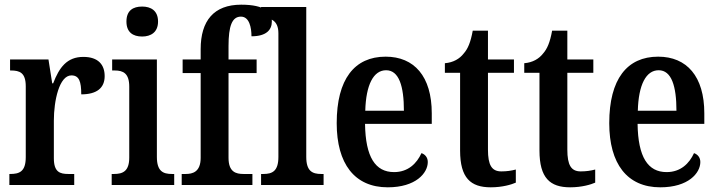

<svg xmlns="http://www.w3.org/2000/svg" viewBox="-20 -790 3066 820"><path d="M20 0H297V-47H272C236 -47 210 -55 210 -114V-275C210 -360 233 -468 285 -468C318 -468 327 -442 327 -387C393 -387 427 -414 427 -465C427 -514 399 -547 336 -547C266 -547 233 -502 207 -434H203L187 -536H23V-489H26C64 -489 90 -480 90 -421V-119C90 -56 62 -47 23 -47H20Z M587 -634C624 -634 655 -652 655 -698C655 -745 624 -762 587 -762C548 -762 520 -745 520 -698C520 -652 548 -634 587 -634ZM457 0H724V-47H714C676 -47 650 -59 650 -120V-536H459V-489H470C506 -489 532 -477 532 -420V-117C532 -59 505 -47 467 -47H457Z M756 0H1058V-47H1020C988 -47 956 -55 956 -116V-478H1076V-536H956V-593C956 -679 971 -719 1009 -719C1045 -719 1054 -672 1054 -635C1118 -635 1141 -663 1141 -698C1141 -736 1113 -770 1010 -770C893 -770 837 -701 837 -580V-536H760V-478H837V-116C837 -55 802 -47 773 -47H756Z M1095 0H1362V-47H1352C1314 -47 1288 -59 1288 -120V-760H1095V-713H1105C1133 -713 1169 -705 1169 -648V-120C1169 -59 1143 -47 1105 -47H1095Z M1636 10C1756 10 1807 -51 1807 -98C1807 -118 1795 -131 1780 -136C1760 -92 1723 -55 1663 -55C1583 -55 1541 -119 1539 -261H1824V-306C1824 -464 1749 -548 1627 -548C1494 -548 1418 -452 1418 -264C1418 -91 1494 10 1636 10ZM1705 -317H1540C1543 -428 1575 -490 1629 -490C1684 -490 1705 -422 1705 -317Z M2076 10C2126 10 2165 -2 2183 -10V-66C2164 -61 2145 -58 2121 -58C2080 -58 2064 -85 2064 -151V-479H2175V-536H2064V-659H1999C1990 -609 1978 -581 1960 -561C1943 -539 1916 -523 1880 -520V-479H1945V-147C1945 -30 1990 10 2076 10Z M2415 10C2465 10 2504 -2 2522 -10V-66C2503 -61 2484 -58 2460 -58C2419 -58 2403 -85 2403 -151V-479H2514V-536H2403V-659H2338C2329 -609 2317 -581 2299 -561C2282 -539 2255 -523 2219 -520V-479H2284V-147C2284 -30 2329 10 2415 10Z M2800 10C2920 10 2971 -51 2971 -98C2971 -118 2959 -131 2944 -136C2924 -92 2887 -55 2827 -55C2747 -55 2705 -119 2703 -261H2988V-306C2988 -464 2913 -548 2791 -548C2658 -548 2582 -452 2582 -264C2582 -91 2658 10 2800 10ZM2869 -317H2704C2707 -428 2739 -490 2793 -490C2848 -490 2869 -422 2869 -317Z"/></svg>

Font: Noto Serif Ethiopic Condensed SemiBold
Style: Regular
Weight: 600
Width: 3
Designer: Monotype Design Team
Foundry: Monotype Imaging Inc.
Version: Version 2.102